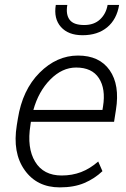

<svg xmlns="http://www.w3.org/2000/svg" viewBox="-20 -769 525 798"><path d="M228.5 9.8Q133.3 9.8 82.3 -62.3Q31.2 -134.3 49.8 -248.5L54.2 -275.4Q73.2 -395.5 144.5 -466.8Q215.8 -538.1 304.2 -538.1Q393.1 -538.1 435.8 -477.1Q478.5 -416 461.9 -312.5L454.1 -262.7H108.4L106.4 -248.5Q91.3 -154.3 126 -96.9Q160.6 -39.6 236.3 -39.6Q279.8 -39.6 316.9 -53.7Q354 -67.9 388.2 -97.7L405.8 -57.6Q373 -26.4 330.3 -8.3Q287.6 9.8 228.5 9.8ZM296.4 -488.3Q238.3 -488.3 189.2 -438.7Q140.1 -389.2 118.7 -312H405.8L408.2 -326.7Q419.9 -399.9 391.1 -444.1Q362.3 -488.3 296.4 -488.3ZM475.1 -748.5Q465.3 -688.5 425.5 -655.5Q385.7 -622.6 323.2 -622.6Q263.7 -622.6 233.2 -657Q202.6 -691.4 211.9 -748.5H259.8Q252.9 -709 269.3 -687Q285.6 -665 330.1 -665Q371.1 -665 396 -688.5Q420.9 -711.9 427.2 -748.5Z"/></svg>

Font: Franko
Style: Light Italic
Weight: 300
Designer: Google
Version: Version 1.200310; 2013